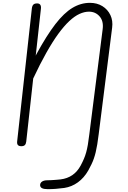

<svg xmlns="http://www.w3.org/2000/svg" viewBox="-20 -1028 900 1350"><path d="M130.5 0Q113.5 0 106.2 -7.8Q99 -15.5 100.5 -32.5L204 -969Q206.5 -988 215 -996Q223.5 -1004 241 -1004Q256.5 -1004 263.2 -994.2Q270 -984.5 267.5 -965L164.5 -32.5Q162.5 -15.5 154.5 -7.8Q146.5 0 130.5 0ZM316 302Q289.5 302 276.2 295.5Q263 289 262 275Q261.5 258.5 275.2 249Q289 239.5 313.5 239.5Q323 239.5 333.2 239Q343.5 238.5 354.8 237.8Q366 237 378.8 236Q391.5 235 405.5 233.5Q453.5 227.5 488.8 203.2Q524 179 547.5 135.5Q561 110 570.2 88.2Q579.5 66.5 586 43Q592.5 19.5 597.8 -10.8Q603 -41 608 -83.5L702 -824Q709 -880 680 -913Q651 -946 605.5 -946Q573.5 -946 539 -930.2Q504.5 -914.5 467.5 -880Q430.5 -845.5 390.2 -790.5Q350 -735.5 305.8 -657Q261.5 -578.5 212.5 -474Q207.5 -464 201.5 -461.5Q195.5 -459 182.5 -460.5Q172 -462 168 -464Q164 -466 164.5 -475.2Q165 -484.5 167.5 -507L237.5 -649.5Q308.5 -779.5 369.2 -858.2Q430 -937 489 -972.5Q548 -1008 612.5 -1008Q662.5 -1008 700 -984.8Q737.5 -961.5 756.2 -922Q775 -882.5 768.5 -833.5L674 -85Q669 -44.5 664 -13.8Q659 17 653.2 41Q647.5 65 640.2 86Q633 107 623.2 127.2Q613.5 147.5 600.5 171Q571 222.5 527.8 254Q484.5 285.5 432 293.5Q401.5 297.5 372.8 299.8Q344 302 316 302Z"/></svg>

Font: Edu SA Hand Cursive
Style: Regular
Weight: 400
Designer: Tina and Corey Anderson, Eben Sorkin, Mirko Velimirovic
Foundry: Google for Education
Version: Version 2.000